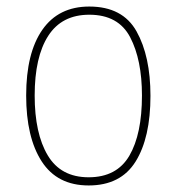

<svg xmlns="http://www.w3.org/2000/svg" viewBox="-20 -557 540 587"><path d="M440 -264Q440 -385 397.5 -461Q355 -537 253 -537Q159 -537 109.5 -466Q60 -395 60 -265Q60 -137 107.5 -63.5Q155 10 251 10Q349 10 394.5 -63Q440 -136 440 -264ZM86 -265Q86 -383 127.5 -447.5Q169 -512 253 -512Q342 -512 378 -443Q414 -374 414 -265Q414 -147 375.5 -81Q337 -15 251 -15Q166 -15 126 -82Q86 -149 86 -265Z"/></svg>

Font: Noto Sans Mono UI Condensed Thin
Style: Regular
Weight: 250
Width: 3
Designer: Monotype Design team
Foundry: Monotype Imaging Inc.
Version: 1.000